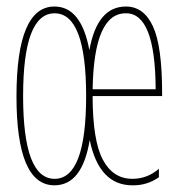

<svg xmlns="http://www.w3.org/2000/svg" viewBox="-20 -550 540 580"><path d="M379.9 -9.8Q424.8 -9.8 460 -40V-14.6Q423.8 10.7 379.9 9.8Q279.3 9.8 251 -127Q228.5 9.8 144.5 9.8Q29.3 9.8 29.8 -260.3Q30.3 -530.3 144.5 -530.3Q225.6 -530.3 250 -398.4Q273.4 -530.3 360.4 -530.3Q414.1 -530.3 441.9 -470.7Q469.7 -411.1 469.7 -269.5V-259.8H259.8Q259.8 -126 290.5 -67.9Q321.3 -9.8 379.9 -9.8ZM259.8 -280.3H450.2Q449.2 -510.7 360.4 -509.8Q263.7 -510.7 259.8 -280.3ZM145 -9.8Q240.2 -9.8 240.2 -259.8Q240.2 -509.8 145 -509.8Q49.8 -509.8 49.8 -259.8Q49.8 -9.8 145 -9.8Z"/></svg>

Font: Mgen+ 1m thin
Style: Regular
Weight: 100
Designer: [Source Han Sans]
Ryoko NISHIZUKA  (kana & ideographs); Paul D. Hunt (Latin, Greek & Cyrillic); Wenlong ZHANG  (bopomofo
Version: Version 1.059.20150602